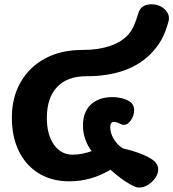

<svg xmlns="http://www.w3.org/2000/svg" viewBox="-20 -815 794 880"><path d="M615.9 44.7Q603.9 44.7 581.6 32.7Q559.2 20.7 534.1 2.1Q508.9 -16.6 486.3 -37.1Q442.7 -10.8 395.1 2.7Q347.6 16.1 298.3 16.1Q218.3 16.1 158.9 -19.7Q99.6 -55.6 67 -121.3Q34.4 -187 34.4 -276Q34.4 -368.6 74.7 -438.6Q114.9 -508.6 187.4 -547.3Q259.9 -586 355.4 -586Q430.8 -586 485.8 -605Q540.9 -624 570.2 -659.3Q584.9 -677 594.3 -698.6Q603.7 -720.2 614.7 -756.3Q626.9 -795.3 674.6 -795.3Q699 -795.3 718.7 -784.4Q738.4 -773.4 748.4 -755.1Q758.4 -736.7 751.8 -714.7Q739 -668.9 722.5 -637.6Q706 -606.2 678.7 -576.7Q628.8 -521.6 552.8 -493.6Q476.8 -465.6 375.3 -465.6Q288.3 -465.6 241.5 -416.1Q194.7 -366.7 194.7 -274.4Q194.7 -198.6 226.9 -152.3Q259.2 -106.1 312.6 -106.1Q338.3 -106.1 359.4 -110.8Q380.6 -115.4 400.1 -122.4Q380.9 -147 370.6 -177.6Q360.2 -208.2 360.2 -239.6Q360.2 -301.1 396 -335.5Q431.8 -369.9 495.6 -369.9Q540 -369.9 573.1 -350.6Q583 -345 588.8 -334.6Q594.7 -324.2 594.7 -309.8Q594.7 -284.4 579.8 -263.5Q565 -242.6 547 -242.6Q543.4 -242.6 540.2 -243.9Q536.9 -245.3 532.7 -246.6Q521.3 -252.4 514.7 -254.4Q508.1 -256.3 501.7 -256.3Q485.3 -256.3 485.3 -232.2Q485.3 -204.8 501.3 -178Q517.2 -151.2 543.1 -134.8Q583 -126.1 616.6 -113.7Q650.1 -101.3 673.4 -86.6Q689.1 -76.9 697.1 -64.7Q705.1 -52.4 705.1 -39.1Q705.1 -18.8 691.9 0.5Q678.7 19.8 658.4 32.2Q638.2 44.7 615.9 44.7Z"/></svg>

Font: Playpen Sans Thai
Style: Regular
Weight: 400
Designer: Sirin Gunkloy, Laura Meseguer, Veronika Burian, José Scaglione
Foundry: TypeTogether
Version: Version 2.000